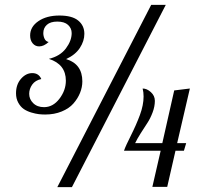

<svg xmlns="http://www.w3.org/2000/svg" viewBox="-20 -770 838 790"><path d="M662.1 -750 275.9 0H215.8L602.1 -750ZM149.9 -444.8Q125 -439.5 112.5 -421.9Q100.1 -404.3 100.1 -383.8Q100.1 -361.8 116.7 -345.5Q133.3 -329.1 161.1 -329.1Q198.2 -329.1 224.6 -363.8Q251 -398.4 251 -438Q251 -505.4 181.2 -527.8Q227.5 -539.1 251.2 -570.8Q274.9 -602.5 274.9 -633.8Q274.9 -653.8 260 -667.5Q245.1 -681.2 215.8 -681.2Q187.5 -681.2 172.9 -668Q158.2 -654.8 158.2 -633.8Q158.2 -621.6 163.3 -610.6Q168.5 -599.6 180.2 -597.2Q160.6 -579.1 141.1 -579.1Q125 -579.1 114.5 -591.6Q104 -604 104 -624Q104 -659.7 137.9 -682.9Q171.9 -706.1 224.1 -706.1Q276.9 -706.1 302 -685.3Q327.1 -664.6 327.1 -630.9Q327.1 -601.1 308.6 -572.8Q290 -544.4 252 -526.9Q318.8 -506.8 318.8 -435.1Q318.8 -411.1 309.3 -387.7Q299.8 -364.3 282 -344Q264.2 -323.7 233.9 -311.3Q203.6 -298.8 166 -298.8Q152.8 -298.8 139.6 -300.3Q126.5 -301.8 108.6 -307.1Q90.8 -312.5 77.6 -321.5Q64.5 -330.6 55.2 -347.4Q45.9 -364.3 45.9 -386.2Q45.9 -422.4 66.4 -445.8Q86.9 -469.2 112.8 -469.2Q139.6 -469.2 149.9 -444.8ZM696.8 -397.9 761.2 -405.8 709 -181.2H746.1L736.8 -149.9H702.1L668 -1H606.9L641.1 -149.9H490.2Q496.6 -168.9 518.6 -212.4Q540.5 -255.9 555.7 -296.9Q570.8 -337.9 570.8 -373Q570.8 -390.6 566.9 -405.8Q584.5 -405.8 600.8 -390.9Q617.2 -376 617.2 -355Q617.2 -332 607.9 -307.4Q598.6 -282.7 586.7 -264.6Q574.7 -246.6 559.3 -222.2Q543.9 -197.8 536.1 -181.2H647.9Z"/></svg>

Font: Lobster Two
Style: Italic
Weight: 400
Designer: Pablo Impallari
Foundry: Pablo Impallari. www.impallari.com
Version: Version 1.006